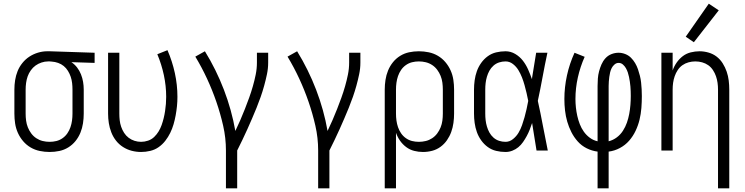

<svg xmlns="http://www.w3.org/2000/svg" viewBox="-20 -816 4040 1041"><path d="M249 8Q222 8 195.5 2.5Q169 -3 146 -16.5Q123 -30 105.5 -50.5Q88 -71 77 -95.5Q66 -120 62 -146.5Q58 -173 58 -200V-330Q58 -356 62 -381.5Q66 -407 75.5 -430.5Q85 -454 101.5 -474.5Q118 -495 139.5 -509Q161 -523 186 -530.5Q211 -538 236 -538Q240 -538 243.5 -538Q247 -538 250 -538L493 -530V-475L367 -479Q385 -467 398 -450Q411 -433 419 -413Q427 -393 430.5 -372Q434 -351 434 -330V-200Q434 -174 430 -147.5Q426 -121 416 -96.5Q406 -72 389.5 -51.5Q373 -31 350.5 -17Q328 -3 302 2.5Q276 8 249 8ZM249 -47Q268 -47 286 -51.5Q304 -56 319.5 -67Q335 -78 345.5 -93.5Q356 -109 362 -126.5Q368 -144 370.5 -162.5Q373 -181 373 -200V-330Q373 -348 371 -365.5Q369 -383 363.5 -399.5Q358 -416 348.5 -431.5Q339 -447 325.5 -458Q312 -469 295 -475Q278 -481 261 -482L250 -483Q248 -483 245.5 -483Q243 -483 241 -483Q223 -483 205 -477Q187 -471 172.5 -460.5Q158 -450 147 -434.5Q136 -419 130 -402Q124 -385 121.5 -366.5Q119 -348 119 -330V-200Q119 -181 121.5 -162Q124 -143 131 -125.5Q138 -108 149.5 -92.5Q161 -77 177 -66.5Q193 -56 211.5 -51.5Q230 -47 249 -47Z M745 8Q719 8 694 1.5Q669 -5 647 -19Q625 -33 609 -53.5Q593 -74 583.5 -98.5Q574 -123 570 -148.5Q566 -174 566 -200V-530H627V-200Q627 -182 629 -164Q631 -146 637 -128.5Q643 -111 653 -95.5Q663 -80 677.5 -69Q692 -58 709.5 -52.5Q727 -47 745 -47Q764 -47 783 -53.5Q802 -60 816 -73.5Q830 -87 840 -103.5Q850 -120 856.5 -138.5Q863 -157 867.5 -175.5Q872 -194 875 -213.5Q878 -233 879.5 -252.5Q881 -272 881 -291Q881 -350 868.5 -408.5Q856 -467 833 -522L888 -544Q914 -484 928 -420Q942 -356 942 -291Q942 -265 939.5 -240.5Q937 -216 932.5 -191Q928 -166 921 -142Q914 -118 903 -95.5Q892 -73 876.5 -53Q861 -33 840.5 -18.5Q820 -4 795 2Q770 8 745 8Z M1205 205V0Q1205 -68 1190 -134Q1175 -200 1153 -264Q1131 -328 1102.5 -389.5Q1074 -451 1039 -509L1091 -538Q1152 -439 1194 -329.5Q1236 -220 1256 -106Q1270 -135 1283 -165Q1296 -195 1308 -225.5Q1320 -256 1331 -286.5Q1342 -317 1351 -348.5Q1360 -380 1366.5 -412Q1373 -444 1373 -477V-530H1434V-477Q1434 -445 1427.5 -414Q1421 -383 1412.5 -352Q1404 -321 1393.5 -291Q1383 -261 1371 -231.5Q1359 -202 1346.5 -173Q1334 -144 1321 -115Q1308 -86 1294 -57Q1280 -28 1266 0V205Z M1705 205V0Q1705 -68 1690 -134Q1675 -200 1653 -264Q1631 -328 1602.5 -389.5Q1574 -451 1539 -509L1591 -538Q1652 -439 1694 -329.5Q1736 -220 1756 -106Q1770 -135 1783 -165Q1796 -195 1808 -225.5Q1820 -256 1831 -286.5Q1842 -317 1851 -348.5Q1860 -380 1866.5 -412Q1873 -444 1873 -477V-530H1934V-477Q1934 -445 1927.5 -414Q1921 -383 1912.5 -352Q1904 -321 1893.5 -291Q1883 -261 1871 -231.5Q1859 -202 1846.5 -173Q1834 -144 1821 -115Q1808 -86 1794 -57Q1780 -28 1766 0V205Z M2066 205V-330Q2066 -356 2070 -382.5Q2074 -409 2084 -433.5Q2094 -458 2110.5 -478.5Q2127 -499 2149.5 -513Q2172 -527 2198 -532.5Q2224 -538 2251 -538Q2278 -538 2304.5 -532.5Q2331 -527 2354 -513.5Q2377 -500 2394.5 -479.5Q2412 -459 2423 -434.5Q2434 -410 2438 -383.5Q2442 -357 2442 -330V-200Q2442 -175 2438.5 -149.5Q2435 -124 2426.5 -100.5Q2418 -77 2403.5 -56Q2389 -35 2368.5 -20Q2348 -5 2323.5 1.5Q2299 8 2273 8Q2249 8 2225.5 2Q2202 -4 2182.5 -18.5Q2163 -33 2149 -53Q2135 -73 2127 -96V205ZM2251 -47Q2270 -47 2288.5 -51.5Q2307 -56 2323 -66.5Q2339 -77 2350.5 -92.5Q2362 -108 2369 -125.5Q2376 -143 2378.5 -162Q2381 -181 2381 -200V-330Q2381 -349 2378.5 -368Q2376 -387 2369 -404.5Q2362 -422 2350.5 -437.5Q2339 -453 2323 -463.5Q2307 -474 2288.5 -478.5Q2270 -483 2251 -483Q2232 -483 2214 -478.5Q2196 -474 2180.5 -463Q2165 -452 2154.5 -436.5Q2144 -421 2138 -403.5Q2132 -386 2129.5 -367.5Q2127 -349 2127 -330V-200Q2127 -181 2129.5 -162.5Q2132 -144 2138 -126.5Q2144 -109 2154.5 -93.5Q2165 -78 2180.5 -67Q2196 -56 2214 -51.5Q2232 -47 2251 -47Z M2721 8Q2695 8 2670 2Q2645 -4 2624.5 -19Q2604 -34 2589 -55Q2574 -76 2565.5 -100Q2557 -124 2553.5 -149.5Q2550 -175 2550 -200V-330Q2550 -355 2553.5 -380.5Q2557 -406 2565.5 -430Q2574 -454 2589 -475Q2604 -496 2624.5 -511Q2645 -526 2670 -532Q2695 -538 2721 -538Q2749 -538 2773.5 -523.5Q2798 -509 2815 -487Q2832 -465 2843.5 -439Q2855 -413 2864 -387Q2864 -388 2864 -389Q2864 -390 2865 -391V-395Q2871 -429 2876 -462.5Q2881 -496 2887 -530H2948Q2934 -465 2922 -399.5Q2910 -334 2896 -269Q2911 -202 2923.5 -134.5Q2936 -67 2950 0H2889Q2883 -37 2877 -74.5Q2871 -112 2865 -149Q2859 -131 2852 -113Q2845 -95 2836 -78.5Q2827 -62 2816 -46Q2805 -30 2790.5 -18Q2776 -6 2758 1Q2740 8 2721 8ZM2721 -47Q2743 -47 2761.5 -62Q2780 -77 2791.5 -96.5Q2803 -116 2810.5 -137.5Q2818 -159 2824 -180.5Q2830 -202 2835 -224.5Q2840 -247 2844 -269Q2840 -290 2835 -311.5Q2830 -333 2824 -354.5Q2818 -376 2810 -396.5Q2802 -417 2790.5 -436Q2779 -455 2761 -469Q2743 -483 2721 -483Q2703 -483 2686 -477.5Q2669 -472 2655.5 -460Q2642 -448 2633.5 -432.5Q2625 -417 2620 -400Q2615 -383 2613 -365.5Q2611 -348 2611 -330V-200Q2611 -182 2613 -164.5Q2615 -147 2620 -130Q2625 -113 2633.5 -97.5Q2642 -82 2655.5 -70Q2669 -58 2686 -52.5Q2703 -47 2721 -47Z M3220 205V6Q3189 2 3161 -12Q3133 -26 3112.5 -49Q3092 -72 3078 -99.5Q3064 -127 3055.5 -156.5Q3047 -186 3043.5 -217Q3040 -248 3040 -279Q3040 -343 3054 -407Q3068 -471 3095 -530L3150 -508Q3126 -454 3113 -396Q3100 -338 3100 -279Q3100 -256 3102.5 -233Q3105 -210 3110 -187.5Q3115 -165 3123.5 -143Q3132 -121 3145.5 -102Q3159 -83 3178 -69Q3197 -55 3220 -50V-350Q3220 -370 3221.5 -390Q3223 -410 3228 -429Q3233 -448 3241 -466.5Q3249 -485 3262.5 -500Q3276 -515 3295 -522.5Q3314 -530 3334 -530Q3352 -530 3370 -523Q3388 -516 3401 -503Q3414 -490 3423.5 -474Q3433 -458 3439 -440.5Q3445 -423 3449.5 -405Q3454 -387 3456 -368.5Q3458 -350 3459 -331.5Q3460 -313 3460 -295Q3460 -263 3457.5 -230.5Q3455 -198 3447.5 -167Q3440 -136 3426 -106.5Q3412 -77 3391 -53Q3370 -29 3341 -13.5Q3312 2 3280 6V205ZM3280 -50Q3304 -56 3324 -71Q3344 -86 3357.5 -107Q3371 -128 3379 -151Q3387 -174 3391.5 -198Q3396 -222 3398 -247Q3400 -272 3400 -296Q3400 -309 3399.5 -322Q3399 -335 3398 -347.5Q3397 -360 3395 -373Q3393 -386 3390.5 -398.5Q3388 -411 3384 -423Q3380 -435 3373.5 -446.5Q3367 -458 3357 -466.5Q3347 -475 3334 -475Q3322 -475 3312 -466.5Q3302 -458 3296.5 -447Q3291 -436 3288 -423.5Q3285 -411 3283.5 -399Q3282 -387 3281 -374.5Q3280 -362 3280 -350Z M3873 205V-330Q3873 -349 3870.5 -367Q3868 -385 3862 -402.5Q3856 -420 3845.5 -436Q3835 -452 3820 -462.5Q3805 -473 3787 -478Q3769 -483 3750 -483Q3731 -483 3713 -478Q3695 -473 3680 -462.5Q3665 -452 3654.5 -436Q3644 -420 3638 -402.5Q3632 -385 3629.5 -367Q3627 -349 3627 -330V0H3566V-530H3627V-434Q3635 -457 3649 -477Q3663 -497 3682 -511.5Q3701 -526 3725 -532Q3749 -538 3773 -538Q3797 -538 3821.5 -531Q3846 -524 3865.5 -509Q3885 -494 3898.5 -472.5Q3912 -451 3920 -427.5Q3928 -404 3931 -379.5Q3934 -355 3934 -330V205ZM3742 -587 3698 -617 3823 -796 3877 -760Z"/></svg>

Font: Iosevka Term Light
Style: Regular
Weight: 300
Monospace: yes
Designer: Belleve Invis
Foundry: Belleve Invis
Version: Version 9.0.1; ttfautohint (v1.8.3)